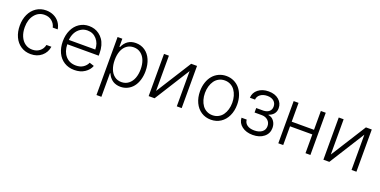

<svg xmlns="http://www.w3.org/2000/svg" viewBox="-17 -1340 4621 2332"><g transform="rotate(20 2294.0 -174.5)"><path d="M296.5 11.4Q224.4 11.4 169.4 -25Q114.3 -61.4 84.9 -125.4Q55.4 -189.3 55.4 -270.2Q55.4 -351.6 85.4 -415.8Q115.4 -480.1 170.3 -516.5Q225.1 -552.9 295.5 -552.9Q349.4 -552.9 394.4 -531.8Q439.3 -510.7 468 -472.1Q496.8 -433.6 504.3 -383.5H440.3Q429.7 -431.8 391.3 -463.6Q353 -495.4 296.5 -495.4Q218 -495.4 168.5 -433.4Q119 -371.4 119 -272.4Q119 -206.3 141 -155Q163 -103.7 203.5 -75.1Q244 -46.5 296.5 -46.5Q351.2 -46.5 390.4 -76.9Q429.7 -107.2 440.7 -159.1H504.6Q493.6 -83.8 437 -36.2Q380.3 11.4 296.5 11.4Z M860.4 11.4Q785.2 11.4 728.5 -24.3Q671.9 -60 641.9 -123.6Q611.9 -187.1 611.9 -269.5Q611.9 -351.2 641.9 -415.8Q671.9 -480.5 726.6 -516.7Q781.2 -552.9 850.9 -552.9Q887.1 -552.9 920.5 -542.8Q953.8 -532.7 983.3 -511Q1012.8 -489.3 1034.6 -458.3Q1056.5 -427.2 1069.1 -382.8Q1081.7 -338.4 1081.7 -285.2V-253.9H675.4Q677.6 -159.1 727.3 -102.8Q777 -46.5 860.4 -46.5Q915.5 -46.5 953.3 -71.6Q991.1 -96.6 1008.2 -136L1068.2 -116.5Q1048.3 -61.8 993.4 -25.2Q938.6 11.4 860.4 11.4ZM675.8 -309.7H1017Q1017 -389.2 970.2 -442.3Q923.3 -495.4 850.9 -495.4Q802.2 -495.4 763 -470Q723.7 -444.6 701.5 -402.7Q679.3 -360.8 675.8 -309.7Z M1219.5 204.5V-545.5H1280.9V-441.4H1288.7Q1338.8 -552.9 1455.3 -552.9Q1522 -552.9 1573.3 -517.8Q1624.6 -482.6 1652.7 -418.7Q1680.8 -354.8 1680.8 -271.3Q1680.8 -208.8 1664.4 -156.1Q1648.1 -103.3 1618.8 -66.6Q1589.5 -29.8 1547.6 -9.2Q1505.7 11.4 1456.3 11.4Q1427.9 11.4 1403.1 4.3Q1378.2 -2.8 1360.8 -13.7Q1343.4 -24.5 1328.7 -40Q1313.9 -55.4 1304.9 -70Q1295.8 -84.5 1288.7 -101.2H1283V204.5ZM1282 -272.4Q1282 -206.3 1301.3 -155.5Q1320.7 -104.8 1358.7 -75.6Q1396.7 -46.5 1448.5 -46.5Q1501.4 -46.5 1540.1 -76.7Q1578.8 -106.9 1598 -157.5Q1617.2 -208.1 1617.2 -272.4Q1617.2 -335.9 1598.2 -385.8Q1579.2 -435.7 1540.5 -465.6Q1501.8 -495.4 1448.5 -495.4Q1396.3 -495.4 1358.3 -466.8Q1320.3 -438.2 1301.1 -388.1Q1282 -338.1 1282 -272.4Z M1882.8 -89.8 2170.8 -545.5H2246.4V0H2183.2V-455.6L1896.3 0H1819.6V-545.5H1882.8Z M2385.3 -270.2Q2385.3 -332 2403.1 -384.8Q2420.8 -437.5 2452.2 -474.4Q2483.7 -511.4 2528.4 -532.1Q2573.2 -552.9 2625.4 -552.9Q2677.6 -552.9 2722.3 -532.1Q2767 -511.4 2798.5 -474.4Q2829.9 -437.5 2847.7 -384.8Q2865.4 -332 2865.4 -270.2Q2865.4 -188.2 2835 -123.9Q2804.7 -59.7 2750 -24.1Q2695.3 11.4 2625.4 11.4Q2555.4 11.4 2500.7 -24.1Q2446 -59.7 2415.7 -123.9Q2385.3 -188.2 2385.3 -270.2ZM2550.1 -64.3Q2583.8 -46.5 2625.4 -46.5Q2666.9 -46.5 2700.6 -64.3Q2734.4 -82 2756.2 -112.6Q2778.1 -143.1 2790 -183.6Q2801.8 -224.1 2801.8 -270.2Q2801.8 -316.4 2790 -357.1Q2778.1 -397.7 2756.2 -428.6Q2734.4 -459.5 2700.5 -477.5Q2666.5 -495.4 2625.4 -495.4Q2584.2 -495.4 2550.2 -477.5Q2516.3 -459.5 2494.5 -428.6Q2472.7 -397.7 2460.8 -357.1Q2448.9 -316.4 2448.9 -270.2Q2448.9 -224.1 2460.8 -183.6Q2472.7 -143.1 2494.5 -112.6Q2516.3 -82 2550.1 -64.3Z M2969.1 -139.2H3036.2Q3039.1 -95.9 3073.7 -71.2Q3108.3 -46.5 3165.5 -46.5Q3226.2 -46.5 3263.7 -73.7Q3301.1 -100.9 3301.1 -150.2Q3301.1 -195.3 3270.2 -223.7Q3239.3 -252.1 3191.8 -252.8H3096.6V-310.7H3190.7Q3238.6 -313.2 3264.2 -336.6Q3289.8 -360.1 3289.8 -399.1Q3289.8 -443.2 3258.7 -469.5Q3227.6 -495.7 3175.1 -495.7Q3121.4 -495.7 3085.9 -469.5Q3050.4 -443.2 3048.3 -402H2981.9Q2984.4 -468.4 3037.6 -510.5Q3090.9 -552.6 3172.2 -552.6Q3253.9 -552.6 3304 -509.8Q3354 -467 3354 -400.9Q3354 -357.6 3330.1 -328.1Q3306.1 -298.7 3266.3 -286.2V-280.9Q3309.7 -276.3 3337.5 -239.2Q3365.4 -202.1 3365.4 -150.2Q3365.4 -78.1 3310.2 -33.4Q3255 11.4 3166.5 11.4Q3081.3 11.4 3026.5 -30.4Q2971.6 -72.1 2969.1 -139.2Z M3558.6 -545.5V-302.2H3846.9V-545.5H3910.2V0H3846.9V-242.5H3558.6V0H3495.4V-545.5Z M4141.3 -89.8 4429.3 -545.5H4505V0H4441.8V-455.6L4154.8 0H4078.1V-545.5H4141.3Z"/></g></svg>

Font: Inter Light BETA
Style: Regular
Weight: 300
Designer: Rasmus Andersson
Foundry: rsms
Version: Version 3.011;git-f93a4a705